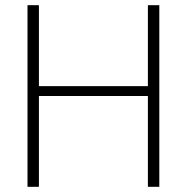

<svg xmlns="http://www.w3.org/2000/svg" viewBox="-20 -720 720 740"><path d="M594 -700V0H550V-350H130V0H86V-700H130V-388H550V-700Z"/></svg>

Font: Krub ExtraLight
Style: Regular
Weight: 275
Designer: Ekaluck Peanpanawate
Foundry: Cadson Demak Co.,Ltd.
Version: Version 1.000; ttfautohint (v1.6)